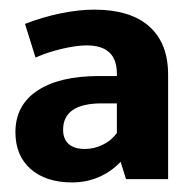

<svg xmlns="http://www.w3.org/2000/svg" viewBox="-20 -734 399 401"><path d="M187 -575.2H224.1V-582Q223.1 -639.2 161.1 -639.2Q140.1 -639.2 109.6 -632.1Q79.1 -625 54.2 -613.8L32.2 -684.1Q68.4 -698.2 106.7 -706.1Q145 -713.9 176.8 -713.9Q252 -713.9 291.5 -679Q331.1 -644 331.1 -578.1V-359.9H243.2L231.9 -396Q211.9 -375 186 -364Q160.2 -353 130.9 -353Q75.7 -353 43.9 -381.1Q12.2 -409.2 12.2 -458Q12.2 -514.2 58.1 -544.7Q104 -575.2 187 -575.2ZM111.8 -462.9Q111.8 -443.8 123.3 -433.3Q134.8 -422.9 157.2 -422.9Q176.3 -422.9 194.1 -431.4Q211.9 -439.9 224.1 -456.1V-518.1H192.9Q111.8 -518.1 111.8 -462.9Z"/></svg>

Font: Sarala
Style: Bold
Weight: 700
Designer: Andres Torresi
Foundry: Huerta Tipografica
Version: Version 1.004;PS 001.003;hotconv 1.0.70;makeotf.lib2.5.58329